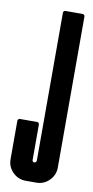

<svg xmlns="http://www.w3.org/2000/svg" viewBox="-82 -736 373 772"><g transform="rotate(10 104.0 -350.0)"><path d="M190.9 -700.2Q194.3 -700.2 197 -697.8Q199.7 -695.3 199.7 -691.4V-74.7Q199.7 -43.9 177.7 -22Q155.8 0 125 0H81.5Q50.8 0 28.8 -22Q6.8 -43.9 6.8 -74.7V-231.9Q6.8 -235.4 9.8 -238.3Q12.2 -240.7 15.6 -240.7H85.9Q89.8 -240.7 92.3 -238Q94.7 -235.4 94.7 -231.9V-87.4Q94.7 -78.6 103 -78.6Q106.4 -78.6 109.1 -81.3Q111.8 -84 111.8 -87.4V-691.4Q111.8 -695.3 114.5 -697.8Q117.2 -700.2 120.6 -700.2Z"/></g></svg>

Font: Silence Rounded
Style: Regular
Weight: 400
Designer: Lilo Joris
Foundry: Lilo Joris
Version: Version 1.019;Fontself Maker 3.5.7